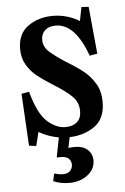

<svg xmlns="http://www.w3.org/2000/svg" viewBox="-54 -600 554 851"><g transform="rotate(-5 222.5 -174.0)"><path d="M225 -36Q257 -36 276 -52.5Q295 -69 295 -101Q295 -140 268.5 -166.5Q242 -193 187 -227Q144 -254 117.5 -275Q91 -296 72.5 -326.5Q54 -357 54 -398Q54 -466 100.5 -499Q147 -532 211 -532Q274 -532 329 -499L341 -560L373 -558L393 -348L359 -342Q306 -488 220 -488Q189 -488 172 -472Q155 -456 155 -431Q155 -400 178.5 -378Q202 -356 253 -323Q298 -296 327.5 -272.5Q357 -249 377.5 -214.5Q398 -180 398 -133Q398 -59 351 -25.5Q304 8 239 10L229 57Q247 55 255 55Q294 55 314.5 74Q335 93 335 122Q335 160 302 186Q269 212 219 212Q182 212 149 198L156 166L158 165Q179 171 194 171Q217 171 227.5 159.5Q238 148 238 132Q238 114 224.5 103Q211 92 176 95L174 93L191 7Q142 -2 103 -25L88 36L56 32L43 -200L77 -206Q104 -107 143.5 -71.5Q183 -36 225 -36Z"/></g></svg>

Font: Minipax
Style: Bold
Weight: 500
Designer: Raphaël Ronot, Igor Stepanchenko (Cyrillic)
Foundry: steppetype
Version: Version 1.002